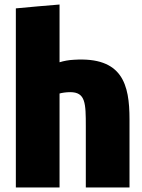

<svg xmlns="http://www.w3.org/2000/svg" viewBox="-20 -815 625 848"><path d="M243 13H50V-778C115 -784 178 -790 243 -795V-540C262 -546 284 -550 306 -551C521 -565 552 -442 552 -288V13H359V-257C359 -359 358 -408 290 -408C272 -408 253 -405 243 -402Z"/></svg>

Font: Repo Black
Style: Regular
Weight: 900
Designer: Stefan Peev
Foundry: Context Ltd
Version: Version 1.502